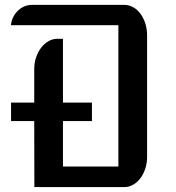

<svg xmlns="http://www.w3.org/2000/svg" viewBox="-20 -760 717 780"><path d="M119.1 -268.1H24.9V-343.3H119.1V-479.5Q119.1 -504.9 126.7 -527.1Q134.3 -549.3 147.2 -566.2Q160.2 -583 177.2 -592.8Q194.3 -602.5 213.9 -602.5H235.8V-343.3H353.5V-268.1H235.8V-83.5H460.9V-657.7H24.4Q25.9 -674.8 33.4 -689.9Q41 -705.1 52.5 -716.3Q64 -727.5 78.6 -733.9Q93.3 -740.2 109.9 -740.2H484.9Q503.9 -740.2 521 -730.7Q538.1 -721.2 550.5 -704.3Q563 -687.5 570.3 -664.8Q577.6 -642.1 577.6 -616.2V-123Q577.6 -97.7 570.3 -75.2Q563 -52.7 550.5 -36.1Q538.1 -19.5 521.2 -9.8Q504.4 0 485.4 0H119.6Z"/></svg>

Font: Atomic Age
Style: Regular
Weight: 400
Designer: James Grieshaber
Foundry: James Grieshaber
Version: Version 1.008; ttfautohint (v1.4.1) -l 6 -r 46 -G 0 -x 0 -H 